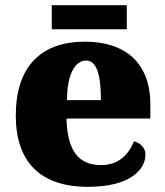

<svg xmlns="http://www.w3.org/2000/svg" viewBox="-20 -712 638 742"><path d="M180 -599H470V-692H180ZM320 10C481 10 542 -55 542 -115C542 -141 523 -159 498 -166C476 -113 438 -74 370 -74C284 -74 240 -129 237 -254H561V-309C561 -468 465 -551 308 -551C138 -551 41 -454 41 -266C41 -91 131 10 320 10ZM370 -325H239C239 -425 270 -478 313 -478C353 -478 370 -424 370 -325Z"/></svg>

Font: Noto Serif Gurmukhi Black
Style: Regular
Weight: 900
Designer: Vaibhav Singh and the Monotype Design Team
Foundry: Monotype Imaging Inc.
Version: Version 2.004